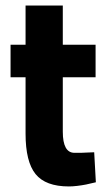

<svg xmlns="http://www.w3.org/2000/svg" viewBox="-20 -659 390 691"><path d="M206 -381V-185Q206 -109 248 -109Q259 -109 271 -109Q283 -109 294 -110Q306 -110 319 -111L325 -3Q308 1 290 5Q275 8 258 10Q241 12 228 12Q144 12 108 -32.5Q72 -77 72 -178V-381H18V-498H72V-639H206V-498H324V-381Z"/></svg>

Font: Panefresco 999wt
Style: Regular
Weight: 900
Version: Version 1.001